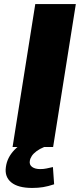

<svg xmlns="http://www.w3.org/2000/svg" viewBox="-20 -725 403 947"><path d="M42 0 154 -705H354L242 0ZM139 202Q69 202 35.5 174.5Q2 147 9 99Q15 52 51.5 14Q88 -24 152 -48L198 0Q176 9 160.5 20.5Q145 32 137 44Q129 56 127 69Q124 88 138.5 98.5Q153 109 178 109Q195 109 209 106Q223 103 241 99L247 184Q217 194 192.5 198Q168 202 139 202Z"/></svg>

Font: Nunito Sans 10pt SemiExpanded Black
Style: Italic
Weight: 900
Width: 6
Italic angle: -9°
Designer: Vernon Adams
Foundry: Vernon Adams
Version: Version 3.101;gftools[0.9.27]